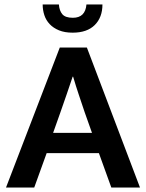

<svg xmlns="http://www.w3.org/2000/svg" viewBox="-20 -844 658 864"><path d="M245 -824Q247 -796 260.5 -780Q274 -764 308 -764Q364 -764 369 -824H441Q441 -766 406.5 -731.5Q372 -697 307 -697Q271 -697 245.5 -707.5Q220 -718 203.5 -735.5Q187 -753 179.5 -776Q172 -799 172 -824ZM219 -246H394L361 -339Q347 -381 334.5 -418Q322 -455 309 -499H307Q293 -458 280 -419.5Q267 -381 252 -339ZM249 -630H371L610 0H481L425 -155H190L134 0H7Z"/></svg>

Font: Mukta Vaani SemiBold
Style: Regular
Weight: 600
Designer: Noopur Datye, Girish Dalvi, Yashodeep Gholap, Pallavi Karambelkar
Foundry: Ek Type
Version: Version 2.538;PS 1.000;hotconv 16.6.51;makeotf.lib2.5.65220;